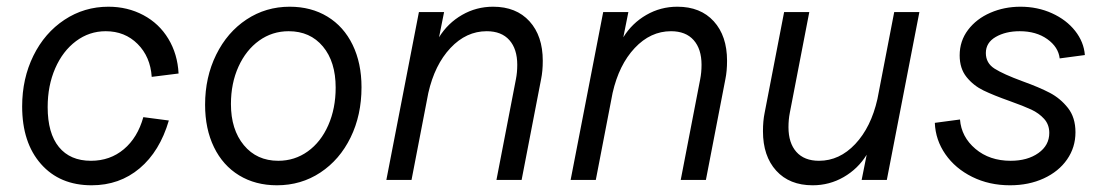

<svg xmlns="http://www.w3.org/2000/svg" viewBox="-20 -536 3293 572"><path d="M46 -219Q46 -302 79.5 -370Q113 -438 172 -477Q231 -516 303 -516Q360 -516 407 -491Q454 -466 481.5 -420.5Q509 -375 512 -317L432 -307Q428 -367 390 -405Q352 -443 295 -443Q246 -443 206.5 -413.5Q167 -384 144.5 -332.5Q122 -281 122 -217Q122 -139 155.5 -98Q189 -57 251 -57Q308 -57 349 -91.5Q390 -126 407 -187L483 -177Q456 -85 396 -34.5Q336 16 253 16Q158 16 102 -47.5Q46 -111 46 -219Z M591 -224Q591 -306 624 -373Q657 -440 714.5 -478Q772 -516 843 -516Q907 -516 955.5 -486.5Q1004 -457 1030.5 -402.5Q1057 -348 1057 -276Q1057 -193 1024.5 -126.5Q992 -60 934.5 -22Q877 16 805 16Q741 16 692.5 -13.5Q644 -43 617.5 -97.5Q591 -152 591 -224ZM809 -57Q858 -57 897 -85Q936 -113 958 -163Q980 -213 980 -275Q980 -352 942 -397.5Q904 -443 840 -443Q791 -443 752 -415Q713 -387 690.5 -337.5Q668 -288 668 -226Q668 -150 706.5 -103.5Q745 -57 809 -57Z M1521 -343Q1521 -390 1497.5 -416.5Q1474 -443 1430 -443Q1369 -443 1322 -393Q1275 -343 1256 -259L1206 0H1131L1228 -500H1303L1288 -425Q1314 -467 1356.5 -491.5Q1399 -516 1449 -516Q1518 -516 1557.5 -472.5Q1597 -429 1597 -355Q1597 -324 1592 -300L1534 0H1459L1517 -300Q1521 -320 1521 -343Z M2070 -343Q2070 -390 2046.5 -416.5Q2023 -443 1979 -443Q1918 -443 1871 -393Q1824 -343 1805 -259L1755 0H1680L1777 -500H1852L1837 -425Q1863 -467 1905.5 -491.5Q1948 -516 1998 -516Q2067 -516 2106.5 -472.5Q2146 -429 2146 -355Q2146 -324 2141 -300L2083 0H2008L2066 -300Q2070 -320 2070 -343Z M2253 -145Q2253 -176 2258 -200L2316 -500H2391L2333 -200Q2329 -180 2329 -157Q2329 -110 2352.5 -83.5Q2376 -57 2420 -57Q2481 -57 2528 -107Q2575 -157 2594 -241L2644 -500H2719L2622 0H2547L2562 -75Q2536 -33 2493.5 -8.5Q2451 16 2401 16Q2332 16 2292.5 -27.5Q2253 -71 2253 -145Z M2765 -170 2840 -180Q2844 -128 2886 -92.5Q2928 -57 2991 -57Q3041 -57 3073.5 -80Q3106 -103 3106 -140Q3106 -165 3090.5 -182Q3075 -199 3052.5 -209.5Q3030 -220 2988 -235Q2940 -252 2910 -266.5Q2880 -281 2859.5 -306.5Q2839 -332 2839 -371Q2839 -414 2864 -447Q2889 -480 2930.5 -498Q2972 -516 3020 -516Q3071 -516 3114 -496.5Q3157 -477 3183 -444Q3209 -411 3212 -372L3137 -362Q3133 -396 3100 -419.5Q3067 -443 3018 -443Q2976 -443 2946.5 -426Q2917 -409 2917 -378Q2917 -348 2943 -331.5Q2969 -315 3026 -294Q3076 -276 3107.5 -259.5Q3139 -243 3161.5 -214.5Q3184 -186 3184 -142Q3184 -97 3159 -61Q3134 -25 3089.5 -4.5Q3045 16 2989 16Q2927 16 2876.5 -9Q2826 -34 2796.5 -76.5Q2767 -119 2765 -170Z"/></svg>

Font: MedMera Sans
Style: Italic
Weight: 400
Italic angle: -11°
Designer: Kasper Nordkvist
Foundry: UNCUT.wtf
Version: Version 1.300